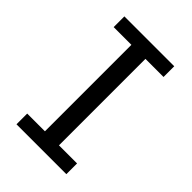

<svg xmlns="http://www.w3.org/2000/svg" viewBox="-211 -805 897 897"><g transform="rotate(45 238.0 -356.5)"><path d="M397.9 -712.9V-642.1H278.3V-70.8H397.9V0H68.4V-70.8H185.5V-642.1H68.4V-712.9Z"/></g></svg>

Font: Andika Eur
Style: Regular
Weight: 400
Designer: Victor Gaultney, Annie Olsen, Julie Remington, Don Collingsworth, Eric Hays, Becca Hirsbrunner
Foundry: SIL International
Version: Version 5.000